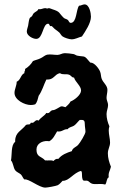

<svg xmlns="http://www.w3.org/2000/svg" viewBox="-20 -829 569 874"><path d="M485 -70C477 -90 471 -110 471 -131C471 -150 481 -162 481 -180C481 -198 475 -216 475 -235C475 -241 476 -248 478 -254C470 -272 465 -291 465 -310C465 -324 472 -337 472 -351C472 -362 465 -372 465 -383C465 -395 469 -407 469 -420C469 -440 450 -452 443 -470C439 -480 440 -492 436 -502C431 -516 410 -544 393 -544H391C360 -581 370 -568 330 -576C324 -578 320 -582 314 -583C301 -585 288 -587 275 -587C262 -587 254 -579 241 -579C226 -579 210 -583 194 -580C183 -577 175 -568 165 -564C154 -558 141 -556 130 -551C121 -536 109 -524 94 -515C96 -507 91 -506 91 -500C91 -498 91 -498 91 -496C74 -489 74 -464 56 -457C56 -439 46 -423 46 -406C46 -374 92 -351 120 -351C127 -351 134 -352 140 -354C150 -364 152 -379 156 -393C172 -415 179 -443 191 -467C226 -464 227 -491 253 -496C265 -487 281 -494 294 -489C302 -487 307 -476 315 -476H317C323 -455 349 -438 349 -417C349 -397 318 -373 301 -367C296 -356 286 -349 278 -341C272 -342 267 -345 261 -345L256 -344C251 -341 229 -328 225 -328C207 -328 209 -314 197 -314C195 -314 193 -314 191 -315C182 -301 165 -294 156 -280C154 -281 151 -282 149 -282C140 -282 135 -270 128 -270C126 -270 123 -271 120 -270L117 -264C111 -261 104 -264 98 -260C78 -234 49 -227 49 -187V-183C29 -170 35 -121 30 -99C41 -86 40 -67 49 -54C56 -45 67 -42 75 -35C82 -28 84 -18 91 -12C110 -17 158 25 186 25C196 25 234 18 243 14C252 9 258 1 265 -6C294 -4 315 -43 349 -51C353 -47 353 -42 353 -38C353 13 369 -17 385 -2C396 8 401 9 416 9C430 9 445 7 459 11C467 2 464 -16 475 -22C472 -44 481 -51 485 -70ZM369 -229C369 -219 344 -178 336 -170C328 -160 310 -156 307 -141C285 -134 261 -125 246 -106C234 -107 231 -103 223 -96C219 -99 213 -99 208 -99C200 -99 192 -98 185 -99C169 -118 146 -113 146 -148C146 -175 172 -188 196 -187L204 -186C222 -195 230 -215 240 -231C262 -227 268 -241 286 -241H288C295 -251 308 -251 317 -257C327 -264 334 -275 343 -283H349C363 -284 366 -278 366 -264C366 -252 369 -241 369 -229ZM394 -753C394 -769 387 -809 365 -809C356 -809 349 -803 340 -803C326 -786 330 -725 302 -725C294 -725 293 -735 289 -738C283 -743 275 -743 270 -748C246 -771 256 -775 218 -787C215 -788 206 -792 203 -792C199 -792 198 -790 195 -790C192 -790 190 -792 186 -792C177 -792 168 -786 159 -787H154C153 -779 139 -775 134 -769C130 -766 129 -760 126 -756C123 -752 118 -751 115 -746C111 -737 110 -722 108 -712C106 -703 102 -694 102 -685C102 -667 129 -652 145 -652C176 -652 174 -721 199 -721C206 -721 205 -710 210 -710C212 -710 214 -711 216 -710C219 -708 227 -698 232 -695C238 -690 244 -687 250 -681C255 -676 258 -668 265 -663C274 -657 295 -650 306 -650C323 -650 337 -659 353 -663C369 -687 394 -724 394 -753Z"/></svg>

Font: Margarine
Style: Regular
Weight: 400
Designer: Astigmatic (AOETI)
Foundry: Astigmatic (AOETI)
Version: Version 1.000